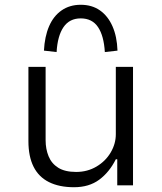

<svg xmlns="http://www.w3.org/2000/svg" viewBox="-20 -776 678 804"><path d="M290 8Q228 8 185 -13.5Q142 -35 120.5 -78Q99 -121 99 -185V-496H171V-189Q171 -152 183.5 -121.5Q196 -91 224 -73.5Q252 -56 299 -56Q346 -56 384 -78.5Q422 -101 443.5 -137.5Q465 -174 465 -214V-496H537V0H471V-109H465Q438 -55 395.5 -23.5Q353 8 290 8ZM217 -558 164 -564Q167 -623 185.5 -666Q204 -709 238 -732.5Q272 -756 318 -756Q365 -756 398.5 -732.5Q432 -709 451 -666Q470 -623 472 -564L419 -558Q415 -626 390.5 -662.5Q366 -699 318 -699Q271 -699 246 -662.5Q221 -626 217 -558Z"/></svg>

Font: Nunito Sans 6pt Light
Style: Regular
Weight: 300
Version: Version 3.101;gftools[0.9.27]